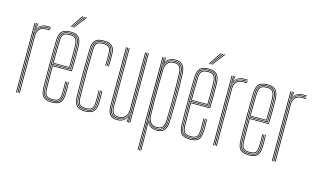

<svg xmlns="http://www.w3.org/2000/svg" viewBox="-107 -1077 2643 1599"><g transform="rotate(15 1215.0 -277.0)"><path d="M71.2 0V-600H77.2V-585L75 -521.2H77.5Q85.2 -552 108 -570.4Q130.8 -588.8 165.8 -588.8Q174.2 -588.8 182.5 -588.6Q190.8 -588.5 198.2 -588.5V-582.8Q190.8 -582.8 182.2 -582.9Q173.8 -583 165.5 -583Q134.2 -583 114.9 -569.6Q95.5 -556.2 86.6 -536.8Q77.8 -517.2 77.8 -498.8V0ZM59 0V-600H65.2V0ZM84 0V-499Q84 -526.8 102.5 -551.8Q121 -576.8 164.2 -576.8Q172.8 -576.8 181.2 -576.8Q189.8 -576.8 198.2 -576.8V-571Q189.8 -571 181.2 -571Q172.8 -571 164.2 -571Q124.5 -571 107.4 -548.4Q90.2 -525.8 90.2 -499.2V0ZM78.5 -539.8 83.2 -592.8V-600H89.5V-595.2L84 -555.2H85.5Q96 -577.8 118.6 -589Q141.2 -600.2 167 -600.2Q174.5 -600.2 182.1 -600.2Q189.8 -600.2 198.2 -600V-594.2Q190.2 -594.5 182.5 -594.5Q174.8 -594.5 167.2 -594.5Q137.5 -594.5 114.5 -581.4Q91.5 -568.2 81 -539.8Z M368.2 5.5Q314.5 5.5 292.5 -17.6Q270.5 -40.8 269.2 -91.8Q268 -149.2 267.4 -201.9Q266.8 -254.5 266.9 -304.6Q267 -354.8 267.6 -404.9Q268.2 -455 269.2 -507.2Q270.5 -557.2 292.2 -581.4Q314 -605.5 368 -605.5Q416 -605.5 438.5 -583.2Q461 -561 463 -508.8Q463.5 -493.2 463.9 -470.8Q464.2 -448.2 464.4 -420Q464.5 -391.8 464 -358.8Q463.5 -325.8 462 -289.2H297.5Q297.5 -250.2 297.8 -218.2Q298 -186.2 298.6 -156.1Q299.2 -126 299.8 -93Q300.5 -53.5 314.9 -38.1Q329.2 -22.8 368.2 -22.8Q404 -22.8 417.4 -36.8Q430.8 -50.8 432.5 -93Q433.2 -110.5 433.1 -137.1Q433 -163.8 431.5 -194.5H437.5Q439 -164.2 439.1 -137.5Q439.2 -110.8 438.5 -93Q436.8 -48 421.5 -32.5Q406.2 -17 368.2 -17Q326.2 -17 310.4 -33.8Q294.5 -50.5 293.5 -92.8Q293 -122.5 292.4 -154.4Q291.8 -186.2 291.5 -221.2Q291.2 -256.2 291.2 -294.8H456.2Q457.5 -332.8 458 -365.4Q458.5 -398 458.4 -424.9Q458.2 -451.8 457.9 -472.9Q457.5 -494 456.8 -508.8Q454.8 -561.8 432.1 -580.8Q409.5 -599.8 368 -599.8Q316.5 -599.8 296.5 -577Q276.5 -554.2 275.2 -507Q274.2 -455.2 273.6 -404.2Q273 -353.2 273 -302.1Q273 -251 273.5 -198.8Q274 -146.5 275.2 -92Q276.5 -42.5 297.2 -21.4Q318 -0.2 368.2 -0.2Q414.8 -0.2 434.6 -20Q454.5 -39.8 457 -92Q457.5 -103.2 457.6 -119.5Q457.8 -135.8 457.4 -155.1Q457 -174.5 456 -194.5H462Q463.2 -167 463.6 -139.5Q464 -112 463 -91.8Q460.8 -38 439.6 -16.2Q418.5 5.5 368.2 5.5ZM368.2 -5.8Q320 -5.8 301.2 -25.6Q282.5 -45.5 281.5 -92Q280.2 -146.8 279.8 -199.5Q279.2 -252.2 279.2 -303.5Q279.2 -354.8 279.9 -405.5Q280.5 -456.2 281.5 -506.8Q282.5 -554 302 -574.1Q321.5 -594.2 368 -594.2Q410.2 -594.2 429.6 -575Q449 -555.8 450.8 -506.5Q451.5 -493.2 452 -463.8Q452.5 -434.2 452.2 -392.5Q452 -350.8 450.2 -300.5H285.2Q285.2 -237.8 285.8 -190.2Q286.2 -142.8 287.2 -92.5Q288 -47.8 305.8 -29.6Q323.5 -11.5 368.2 -11.5Q409.8 -11.5 426.2 -28.5Q442.8 -45.5 444.8 -92.5Q445.5 -110 445.4 -136.9Q445.2 -163.8 443.8 -194.5H449.8Q451 -168.5 451.4 -140.6Q451.8 -112.8 450.8 -92.5Q448.8 -42.5 430.6 -24.1Q412.5 -5.8 368.2 -5.8ZM285.2 -306H444.2Q446 -350.2 446.2 -390.6Q446.5 -431 446 -461.5Q445.5 -492 444.8 -506.2Q443 -552.8 425.4 -570.6Q407.8 -588.5 368 -588.5Q324.5 -588.5 306.5 -570Q288.5 -551.5 287.5 -506.5Q286.5 -463 285.9 -414.1Q285.2 -365.2 285.2 -306ZM291.2 -311.8Q291.5 -348.2 291.6 -379.4Q291.8 -410.5 292.4 -441Q293 -471.5 293.5 -506.2Q294.5 -548.8 310.9 -565.9Q327.2 -583 368 -583Q403.8 -583 420.2 -567Q436.8 -551 438.5 -506.2Q439 -493.5 439.5 -465.6Q440 -437.8 439.9 -398.5Q439.8 -359.2 438.2 -311.8ZM297.5 -317.2H432.5Q433.8 -360.2 433.9 -398.4Q434 -436.5 433.5 -464.8Q433 -493 432.5 -506.2Q430.8 -547.8 416 -562.5Q401.2 -577.2 368 -577.2Q329.8 -577.2 315.1 -561.4Q300.5 -545.5 299.8 -506.2Q299.2 -474.2 298.6 -445.5Q298 -416.8 297.8 -386Q297.5 -355.2 297.5 -317.2ZM355.5 -645 429.5 -754H437.5L361.5 -645ZM379.2 -645 462 -754H470L385.2 -645ZM367.5 -645 445.8 -754H453.8L373.5 -645Z M654.2 5.5Q602.2 5.5 580.2 -17.5Q558.2 -40.5 557 -91.8Q555.8 -149.2 555.1 -201.9Q554.5 -254.5 554.6 -304.6Q554.8 -354.8 555.4 -404.9Q556 -455 557 -507.2Q558.2 -558 579.4 -581.8Q600.5 -605.5 654 -605.5Q704.8 -605.5 727.6 -583.1Q750.5 -560.8 750.8 -507.8Q751 -486 751.1 -461.1Q751.2 -436.2 749.8 -406.8H743.8Q745 -435.5 744.9 -460.2Q744.8 -485 744.8 -507.5Q744.2 -557.2 723.5 -578.5Q702.8 -599.8 654 -599.8Q603 -599.8 583.6 -577.4Q564.2 -555 563 -507Q562 -455 561.4 -404.2Q560.8 -353.5 560.8 -302.5Q560.8 -251.5 561.2 -199.2Q561.8 -147 563 -92Q564.2 -43.2 584.6 -21.8Q605 -0.2 654.2 -0.2Q702 -0.2 722.5 -21Q743 -41.8 744.8 -91.8Q745.5 -114 745.4 -138.1Q745.2 -162.2 743.8 -194.5H749.8Q751.2 -165.2 751.5 -140.1Q751.8 -115 750.8 -91.8Q749 -40 727.4 -17.2Q705.8 5.5 654.2 5.5ZM654.2 -5.8Q607.5 -5.8 588.9 -25.8Q570.2 -45.8 569.2 -92Q568.2 -147 567.6 -199.5Q567 -252 567 -303.2Q567 -354.5 567.6 -405.1Q568.2 -455.8 569.2 -506.8Q570.2 -554.5 589 -574.4Q607.8 -594.2 654 -594.2Q699.8 -594.2 719 -574.6Q738.2 -555 738.5 -507.5Q738.8 -488.8 738.9 -463Q739 -437.2 737.5 -406.8H731.5Q733 -437.5 732.8 -463.4Q732.5 -489.2 732.5 -507.2Q732.2 -552.8 714.5 -570.6Q696.8 -588.5 654 -588.5Q611 -588.5 593.6 -570.4Q576.2 -552.2 575.2 -506.5Q574.2 -458 573.6 -408.2Q573 -358.5 572.9 -307.1Q572.8 -255.8 573.2 -202.4Q573.8 -149 575 -93Q576 -48 593.4 -29.8Q610.8 -11.5 654.2 -11.5Q696.8 -11.5 713.9 -29.4Q731 -47.2 732.5 -92.2Q733.2 -113.8 733.1 -138.4Q733 -163 731.5 -194.5H737.5Q739 -159.2 739.1 -135.5Q739.2 -111.8 738.5 -92.2Q736.8 -44.8 718.4 -25.2Q700 -5.8 654.2 -5.8ZM654.2 -17Q614 -17 598.1 -33.8Q582.2 -50.5 581.2 -93Q580.2 -146.8 579.6 -198.5Q579 -250.2 579 -301.2Q579 -352.2 579.6 -403.2Q580.2 -454.2 581.2 -506.2Q582.2 -549.2 598 -566.1Q613.8 -583 654 -583Q694.2 -583 710.2 -566.4Q726.2 -549.8 726.2 -507.2Q726.5 -485 726.6 -461.1Q726.8 -437.2 725.2 -406.8H719.2Q720.8 -437.8 720.5 -461.6Q720.2 -485.5 720.2 -507Q720.2 -546.8 706 -562Q691.8 -577.2 654 -577.2Q616.2 -577.2 602.2 -561.8Q588.2 -546.2 587.5 -506.2Q586.5 -456.8 585.9 -407.2Q585.2 -357.8 585.2 -307Q585.2 -256.2 585.8 -203.1Q586.2 -150 587.5 -93Q588.2 -53.8 602.2 -38.2Q616.2 -22.8 654.2 -22.8Q691.2 -22.8 705.1 -37.8Q719 -52.8 720.2 -92.8Q721 -115 720.9 -138.9Q720.8 -162.8 719.2 -194.5H725.2Q726.8 -162 726.9 -137.6Q727 -113.2 726.2 -92.8Q725 -49.8 709.2 -33.4Q693.5 -17 654.2 -17Z M934.8 5.5Q914.5 5.5 899.5 1.1Q884.5 -3.2 874.5 -11.8Q864.5 -20.2 858.5 -32.4Q852.5 -44.5 849.9 -60.1Q847.2 -75.8 847.2 -94.2V-600H853.5V-94.8Q853.5 -72.8 857.4 -55.1Q861.2 -37.5 870.5 -25.4Q879.8 -13.2 895.8 -6.8Q911.8 -0.2 935.5 -0.2Q965.2 -0.2 987.9 -16.2Q1010.5 -32.2 1021 -60.2H1023.2L1019 -7.2V0H1012.5V-5L1017.8 -44.8H1016.5Q1005.8 -22 983.8 -8.2Q961.8 5.5 934.8 5.5ZM1036.8 0V-600H1043V0ZM937.8 -18Q918.8 -18 906 -23.1Q893.2 -28.2 885.8 -38.1Q878.2 -48 875 -62.5Q871.8 -77 871.8 -95.8V-600H877.8V-96Q877.8 -72 883.4 -56Q889 -40 902.1 -31.9Q915.2 -23.8 938.2 -23.8Q964.5 -23.8 980.9 -35.6Q997.2 -47.5 1004.8 -65.4Q1012.2 -83.2 1012.2 -100.8V-600H1018.5V-101Q1018.5 -82.8 1010.4 -63.4Q1002.2 -44 984.6 -31Q967 -18 937.8 -18ZM936.2 -6.2Q894.2 -6.2 876.9 -27.6Q859.5 -49 859.5 -95V-600H865.5V-95.2Q865.5 -52.5 881.6 -32.2Q897.8 -12 937.2 -12Q968 -12 987.2 -26.5Q1006.5 -41 1015.5 -61.9Q1024.5 -82.8 1024.5 -101.2V-600H1030.8V0H1024.5V-15L1026.8 -78.8H1024.5Q1018.5 -50.5 995.2 -28.2Q972 -6 936.2 -6.2Z M1185 200V65.5L1182.5 -58.8H1184.8Q1193.8 -28.8 1217.5 -14.6Q1241.2 -0.5 1271 -0.5Q1318.2 -0.5 1335.1 -27.9Q1352 -55.2 1353.5 -95Q1356 -171.5 1356.8 -237.9Q1357.5 -304.2 1356.8 -369.1Q1356 -434 1353.5 -506Q1352 -548.5 1334.1 -574.2Q1316.2 -600 1271 -600Q1236.5 -600 1212.9 -582.5Q1189.2 -565 1183 -539.2H1181.5L1184.8 -600H1190.5L1190.2 -594.8L1187.8 -562.2H1189.2Q1199.5 -582.2 1221.8 -594Q1244 -605.8 1272 -605.8Q1318.5 -605.8 1338.1 -579.4Q1357.8 -553 1359.5 -506Q1362.2 -432.5 1362.9 -366.2Q1363.5 -300 1362.8 -234.2Q1362 -168.5 1359.5 -95Q1358 -48.2 1338.4 -21.5Q1318.8 5.2 1272 5.2Q1245.5 5.2 1222.8 -6.1Q1200 -17.5 1189.5 -40H1188L1191.2 112.5V200ZM1161 200V-600H1167.2V200ZM1173.2 200V-600H1179.2L1177.8 -508.5H1179.2Q1181.5 -548 1206.1 -571.1Q1230.8 -594.2 1270.2 -594.2Q1309.8 -594.2 1328 -571.6Q1346.2 -549 1347.5 -505.5Q1350 -436 1350.6 -369.5Q1351.2 -303 1350.6 -235.5Q1350 -168 1347.5 -95Q1346.2 -53.8 1328.9 -29.9Q1311.5 -6 1269.5 -6Q1230 -5.8 1206.4 -29.4Q1182.8 -53 1179.8 -91.2H1178.2L1179.2 8V200ZM1268.8 -11.5Q1310 -11.5 1325.1 -35.4Q1340.2 -59.2 1341.5 -94.8Q1344.8 -200 1344.9 -298.1Q1345 -396.2 1341.5 -505Q1340.2 -546.5 1323.1 -567.5Q1306 -588.5 1268.5 -588.5Q1238.2 -588.5 1219.5 -575.6Q1200.8 -562.8 1191.9 -543.5Q1183 -524.2 1182.5 -505Q1180.8 -433.2 1180 -367.1Q1179.2 -301 1179.9 -234.8Q1180.5 -168.5 1182.5 -96Q1183.2 -77 1192.1 -57.4Q1201 -37.8 1219.8 -24.6Q1238.5 -11.5 1268.8 -11.5ZM1268 -17Q1225.2 -17 1207.2 -42.5Q1189.2 -68 1188.5 -96Q1186.5 -165.2 1185.8 -231.6Q1185 -298 1185.8 -365.1Q1186.5 -432.2 1188.5 -504.2Q1189.2 -533 1207.5 -558Q1225.8 -583 1267.5 -583Q1304.2 -583 1319.4 -562Q1334.5 -541 1335.5 -505.2Q1337.8 -434.2 1338.4 -367.8Q1339 -301.2 1338.2 -234.4Q1337.5 -167.5 1335.5 -95.2Q1334.2 -55.8 1318 -36.4Q1301.8 -17 1268 -17ZM1267.8 -22.8Q1300.8 -22.8 1314.5 -42.1Q1328.2 -61.5 1329.2 -95.2Q1332.5 -202.5 1332.5 -299.4Q1332.5 -396.2 1329.2 -505Q1328.2 -538.5 1314.5 -557.9Q1300.8 -577.2 1267.2 -577.2Q1228.8 -577.2 1212.1 -554Q1195.5 -530.8 1194.5 -504.2Q1192.5 -434.5 1191.8 -367.2Q1191 -300 1191.8 -232.8Q1192.5 -165.5 1194.5 -96Q1195.5 -69.2 1212.2 -46Q1229 -22.8 1267.8 -22.8Z M1560 5.5Q1506.2 5.5 1484.2 -17.6Q1462.2 -40.8 1461 -91.8Q1459.8 -149.2 1459.1 -201.9Q1458.5 -254.5 1458.6 -304.6Q1458.8 -354.8 1459.4 -404.9Q1460 -455 1461 -507.2Q1462.2 -557.2 1484 -581.4Q1505.8 -605.5 1559.8 -605.5Q1607.8 -605.5 1630.2 -583.2Q1652.8 -561 1654.8 -508.8Q1655.2 -493.2 1655.6 -470.8Q1656 -448.2 1656.1 -420Q1656.2 -391.8 1655.8 -358.8Q1655.2 -325.8 1653.8 -289.2H1489.2Q1489.2 -250.2 1489.5 -218.2Q1489.8 -186.2 1490.4 -156.1Q1491 -126 1491.5 -93Q1492.2 -53.5 1506.6 -38.1Q1521 -22.8 1560 -22.8Q1595.8 -22.8 1609.1 -36.8Q1622.5 -50.8 1624.2 -93Q1625 -110.5 1624.9 -137.1Q1624.8 -163.8 1623.2 -194.5H1629.2Q1630.8 -164.2 1630.9 -137.5Q1631 -110.8 1630.2 -93Q1628.5 -48 1613.2 -32.5Q1598 -17 1560 -17Q1518 -17 1502.1 -33.8Q1486.2 -50.5 1485.2 -92.8Q1484.8 -122.5 1484.1 -154.4Q1483.5 -186.2 1483.2 -221.2Q1483 -256.2 1483 -294.8H1648Q1649.2 -332.8 1649.8 -365.4Q1650.2 -398 1650.1 -424.9Q1650 -451.8 1649.6 -472.9Q1649.2 -494 1648.5 -508.8Q1646.5 -561.8 1623.9 -580.8Q1601.2 -599.8 1559.8 -599.8Q1508.2 -599.8 1488.2 -577Q1468.2 -554.2 1467 -507Q1466 -455.2 1465.4 -404.2Q1464.8 -353.2 1464.8 -302.1Q1464.8 -251 1465.2 -198.8Q1465.8 -146.5 1467 -92Q1468.2 -42.5 1489 -21.4Q1509.8 -0.2 1560 -0.2Q1606.5 -0.2 1626.4 -20Q1646.2 -39.8 1648.8 -92Q1649.2 -103.2 1649.4 -119.5Q1649.5 -135.8 1649.1 -155.1Q1648.8 -174.5 1647.8 -194.5H1653.8Q1655 -167 1655.4 -139.5Q1655.8 -112 1654.8 -91.8Q1652.5 -38 1631.4 -16.2Q1610.2 5.5 1560 5.5ZM1560 -5.8Q1511.8 -5.8 1493 -25.6Q1474.2 -45.5 1473.2 -92Q1472 -146.8 1471.5 -199.5Q1471 -252.2 1471 -303.5Q1471 -354.8 1471.6 -405.5Q1472.2 -456.2 1473.2 -506.8Q1474.2 -554 1493.8 -574.1Q1513.2 -594.2 1559.8 -594.2Q1602 -594.2 1621.4 -575Q1640.8 -555.8 1642.5 -506.5Q1643.2 -493.2 1643.8 -463.8Q1644.2 -434.2 1644 -392.5Q1643.8 -350.8 1642 -300.5H1477Q1477 -237.8 1477.5 -190.2Q1478 -142.8 1479 -92.5Q1479.8 -47.8 1497.5 -29.6Q1515.2 -11.5 1560 -11.5Q1601.5 -11.5 1618 -28.5Q1634.5 -45.5 1636.5 -92.5Q1637.2 -110 1637.1 -136.9Q1637 -163.8 1635.5 -194.5H1641.5Q1642.8 -168.5 1643.1 -140.6Q1643.5 -112.8 1642.5 -92.5Q1640.5 -42.5 1622.4 -24.1Q1604.2 -5.8 1560 -5.8ZM1477 -306H1636Q1637.8 -350.2 1638 -390.6Q1638.2 -431 1637.8 -461.5Q1637.2 -492 1636.5 -506.2Q1634.8 -552.8 1617.1 -570.6Q1599.5 -588.5 1559.8 -588.5Q1516.2 -588.5 1498.2 -570Q1480.2 -551.5 1479.2 -506.5Q1478.2 -463 1477.6 -414.1Q1477 -365.2 1477 -306ZM1483 -311.8Q1483.2 -348.2 1483.4 -379.4Q1483.5 -410.5 1484.1 -441Q1484.8 -471.5 1485.2 -506.2Q1486.2 -548.8 1502.6 -565.9Q1519 -583 1559.8 -583Q1595.5 -583 1612 -567Q1628.5 -551 1630.2 -506.2Q1630.8 -493.5 1631.2 -465.6Q1631.8 -437.8 1631.6 -398.5Q1631.5 -359.2 1630 -311.8ZM1489.2 -317.2H1624.2Q1625.5 -360.2 1625.6 -398.4Q1625.8 -436.5 1625.2 -464.8Q1624.8 -493 1624.2 -506.2Q1622.5 -547.8 1607.8 -562.5Q1593 -577.2 1559.8 -577.2Q1521.5 -577.2 1506.9 -561.4Q1492.2 -545.5 1491.5 -506.2Q1491 -474.2 1490.4 -445.5Q1489.8 -416.8 1489.5 -386Q1489.2 -355.2 1489.2 -317.2ZM1547.2 -645 1621.2 -754H1629.2L1553.2 -645ZM1571 -645 1653.8 -754H1661.8L1577 -645ZM1559.2 -645 1637.5 -754H1645.5L1565.2 -645Z M1770 0V-600H1776V-585L1773.8 -521.2H1776.2Q1784 -552 1806.8 -570.4Q1829.5 -588.8 1864.5 -588.8Q1873 -588.8 1881.2 -588.6Q1889.5 -588.5 1897 -588.5V-582.8Q1889.5 -582.8 1881 -582.9Q1872.5 -583 1864.2 -583Q1833 -583 1813.6 -569.6Q1794.2 -556.2 1785.4 -536.8Q1776.5 -517.2 1776.5 -498.8V0ZM1757.8 0V-600H1764V0ZM1782.8 0V-499Q1782.8 -526.8 1801.2 -551.8Q1819.8 -576.8 1863 -576.8Q1871.5 -576.8 1880 -576.8Q1888.5 -576.8 1897 -576.8V-571Q1888.5 -571 1880 -571Q1871.5 -571 1863 -571Q1823.2 -571 1806.1 -548.4Q1789 -525.8 1789 -499.2V0ZM1777.2 -539.8 1782 -592.8V-600H1788.2V-595.2L1782.8 -555.2H1784.2Q1794.8 -577.8 1817.4 -589Q1840 -600.2 1865.8 -600.2Q1873.2 -600.2 1880.9 -600.2Q1888.5 -600.2 1897 -600V-594.2Q1889 -594.5 1881.2 -594.5Q1873.5 -594.5 1866 -594.5Q1836.2 -594.5 1813.2 -581.4Q1790.2 -568.2 1779.8 -539.8Z M2067 5.5Q2013.2 5.5 1991.2 -17.6Q1969.2 -40.8 1968 -91.8Q1966.8 -149.2 1966.1 -201.9Q1965.5 -254.5 1965.6 -304.6Q1965.8 -354.8 1966.4 -404.9Q1967 -455 1968 -507.2Q1969.2 -557.2 1991 -581.4Q2012.8 -605.5 2066.8 -605.5Q2114.8 -605.5 2137.2 -583.2Q2159.8 -561 2161.8 -508.8Q2162.2 -493.2 2162.6 -470.8Q2163 -448.2 2163.1 -420Q2163.2 -391.8 2162.8 -358.8Q2162.2 -325.8 2160.8 -289.2H1996.2Q1996.2 -250.2 1996.5 -218.2Q1996.8 -186.2 1997.4 -156.1Q1998 -126 1998.5 -93Q1999.2 -53.5 2013.6 -38.1Q2028 -22.8 2067 -22.8Q2102.8 -22.8 2116.1 -36.8Q2129.5 -50.8 2131.2 -93Q2132 -110.5 2131.9 -137.1Q2131.8 -163.8 2130.2 -194.5H2136.2Q2137.8 -164.2 2137.9 -137.5Q2138 -110.8 2137.2 -93Q2135.5 -48 2120.2 -32.5Q2105 -17 2067 -17Q2025 -17 2009.1 -33.8Q1993.2 -50.5 1992.2 -92.8Q1991.8 -122.5 1991.1 -154.4Q1990.5 -186.2 1990.2 -221.2Q1990 -256.2 1990 -294.8H2155Q2156.2 -332.8 2156.8 -365.4Q2157.2 -398 2157.1 -424.9Q2157 -451.8 2156.6 -472.9Q2156.2 -494 2155.5 -508.8Q2153.5 -561.8 2130.9 -580.8Q2108.2 -599.8 2066.8 -599.8Q2015.2 -599.8 1995.2 -577Q1975.2 -554.2 1974 -507Q1973 -455.2 1972.4 -404.2Q1971.8 -353.2 1971.8 -302.1Q1971.8 -251 1972.2 -198.8Q1972.8 -146.5 1974 -92Q1975.2 -42.5 1996 -21.4Q2016.8 -0.2 2067 -0.2Q2113.5 -0.2 2133.4 -20Q2153.2 -39.8 2155.8 -92Q2156.2 -103.2 2156.4 -119.5Q2156.5 -135.8 2156.1 -155.1Q2155.8 -174.5 2154.8 -194.5H2160.8Q2162 -167 2162.4 -139.5Q2162.8 -112 2161.8 -91.8Q2159.5 -38 2138.4 -16.2Q2117.2 5.5 2067 5.5ZM2067 -5.8Q2018.8 -5.8 2000 -25.6Q1981.2 -45.5 1980.2 -92Q1979 -146.8 1978.5 -199.5Q1978 -252.2 1978 -303.5Q1978 -354.8 1978.6 -405.5Q1979.2 -456.2 1980.2 -506.8Q1981.2 -554 2000.8 -574.1Q2020.2 -594.2 2066.8 -594.2Q2109 -594.2 2128.4 -575Q2147.8 -555.8 2149.5 -506.5Q2150.2 -493.2 2150.8 -463.8Q2151.2 -434.2 2151 -392.5Q2150.8 -350.8 2149 -300.5H1984Q1984 -237.8 1984.5 -190.2Q1985 -142.8 1986 -92.5Q1986.8 -47.8 2004.5 -29.6Q2022.2 -11.5 2067 -11.5Q2108.5 -11.5 2125 -28.5Q2141.5 -45.5 2143.5 -92.5Q2144.2 -110 2144.1 -136.9Q2144 -163.8 2142.5 -194.5H2148.5Q2149.8 -168.5 2150.1 -140.6Q2150.5 -112.8 2149.5 -92.5Q2147.5 -42.5 2129.4 -24.1Q2111.2 -5.8 2067 -5.8ZM1984 -306H2143Q2144.8 -350.2 2145 -390.6Q2145.2 -431 2144.8 -461.5Q2144.2 -492 2143.5 -506.2Q2141.8 -552.8 2124.1 -570.6Q2106.5 -588.5 2066.8 -588.5Q2023.2 -588.5 2005.2 -570Q1987.2 -551.5 1986.2 -506.5Q1985.2 -463 1984.6 -414.1Q1984 -365.2 1984 -306ZM1990 -311.8Q1990.2 -348.2 1990.4 -379.4Q1990.5 -410.5 1991.1 -441Q1991.8 -471.5 1992.2 -506.2Q1993.2 -548.8 2009.6 -565.9Q2026 -583 2066.8 -583Q2102.5 -583 2119 -567Q2135.5 -551 2137.2 -506.2Q2137.8 -493.5 2138.2 -465.6Q2138.8 -437.8 2138.6 -398.5Q2138.5 -359.2 2137 -311.8ZM1996.2 -317.2H2131.2Q2132.5 -360.2 2132.6 -398.4Q2132.8 -436.5 2132.2 -464.8Q2131.8 -493 2131.2 -506.2Q2129.5 -547.8 2114.8 -562.5Q2100 -577.2 2066.8 -577.2Q2028.5 -577.2 2013.9 -561.4Q1999.2 -545.5 1998.5 -506.2Q1998 -474.2 1997.4 -445.5Q1996.8 -416.8 1996.5 -386Q1996.2 -355.2 1996.2 -317.2Z M2277 0V-600H2283V-585L2280.8 -521.2H2283.2Q2291 -552 2313.8 -570.4Q2336.5 -588.8 2371.5 -588.8Q2380 -588.8 2388.2 -588.6Q2396.5 -588.5 2404 -588.5V-582.8Q2396.5 -582.8 2388 -582.9Q2379.5 -583 2371.2 -583Q2340 -583 2320.6 -569.6Q2301.2 -556.2 2292.4 -536.8Q2283.5 -517.2 2283.5 -498.8V0ZM2264.8 0V-600H2271V0ZM2289.8 0V-499Q2289.8 -526.8 2308.2 -551.8Q2326.8 -576.8 2370 -576.8Q2378.5 -576.8 2387 -576.8Q2395.5 -576.8 2404 -576.8V-571Q2395.5 -571 2387 -571Q2378.5 -571 2370 -571Q2330.2 -571 2313.1 -548.4Q2296 -525.8 2296 -499.2V0ZM2284.2 -539.8 2289 -592.8V-600H2295.2V-595.2L2289.8 -555.2H2291.2Q2301.8 -577.8 2324.4 -589Q2347 -600.2 2372.8 -600.2Q2380.2 -600.2 2387.9 -600.2Q2395.5 -600.2 2404 -600V-594.2Q2396 -594.5 2388.2 -594.5Q2380.5 -594.5 2373 -594.5Q2343.2 -594.5 2320.2 -581.4Q2297.2 -568.2 2286.8 -539.8Z"/></g></svg>

Font: Big Shoulders Inline Display ExtraLight
Style: Regular
Weight: 250
Version: Version 2.002